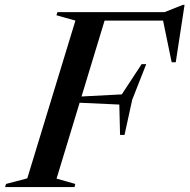

<svg xmlns="http://www.w3.org/2000/svg" viewBox="-58 -754 764 774"><path d="M531.5 -495.5 475 -352 444 -210H426L423 -332.5L204.5 -342.5L211.5 -362L433 -373.5L513 -495.5ZM650.5 -503H634L597 -682.5L650.5 -671H289L300.5 -705H605L679.5 -734.5H686ZM170 -34 245.5 -12.5 242.5 0H-37.5L-33.5 -12.5L52 -35L246 -671L169.5 -692.5L173.5 -705H374Z"/></svg>

Font: Newsreader 60pt Medium
Style: Italic
Weight: 500
Italic angle: -17°
Designer: Hugues Gentile
Foundry: Production Type
Version: Version 1.003